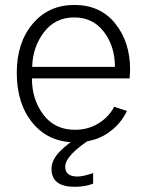

<svg xmlns="http://www.w3.org/2000/svg" viewBox="-20 -550 583 766"><path d="M46.9 -259.8Q46.9 -379.9 110.4 -455.1Q173.8 -530.3 276.4 -530.3Q379.9 -530.3 439.5 -456.5Q499 -382.8 499 -272.5Q499 -260.7 497.1 -237.3H107.4Q107.4 -153.3 152.8 -92.8Q198.2 -32.2 279.3 -32.2Q331.1 -32.2 372.6 -57.6Q414.1 -83 435.5 -124L486.3 -107.4Q460.9 -52.7 408.2 -17.6Q355.5 17.6 279.3 17.6Q173.8 17.6 110.4 -59.1Q46.9 -135.7 46.9 -259.8ZM108.4 -283.2H438.5Q438.5 -365.2 394.5 -422.9Q350.6 -480.5 276.4 -480.5Q200.2 -480.5 155.3 -421.4Q110.4 -362.3 108.4 -283.2ZM185.5 124Q185.5 87.9 218.8 54.2Q252 20.5 291 -1H350.6Q240.2 68.4 240.2 115.2Q240.2 154.3 289.1 154.3Q310.5 154.3 351.6 140.6V182.6Q320.3 195.3 278.3 195.3Q185.5 195.3 185.5 124Z"/></svg>

Font: Gothic A1 Light
Style: Regular
Weight: 300
Version: Version 2.50